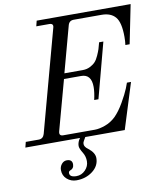

<svg xmlns="http://www.w3.org/2000/svg" viewBox="-110 -793 944 1111"><g transform="rotate(-10 362.0 -237.0)"><path d="M-10 0 -2 -32H74Q100 -32 108 -59L269 -653Q278 -680 250 -680H174L182 -712H734L688 -484H663Q666 -505 666 -532Q666 -616 639 -648Q612 -680 558 -680H394Q367 -680 360 -653L287 -384H395Q419 -384 438.5 -394Q458 -404 469.5 -416.5Q481 -429 491 -451.5Q501 -474 505.5 -488Q510 -502 516 -526H541L455 -202H430Q440 -246 440 -277Q440 -352 380 -352H279L199 -59Q192 -32 218 -32H404Q430 -32 465 -44.5Q500 -57 528 -84Q556 -112 582.5 -158Q609 -204 622 -236L634 -268H658L574 0H342L330 21Q325 29 325 38Q325 55 346 70Q384 99 384 131Q384 177 344 207.5Q304 238 249 238Q217 238 193.5 217.5Q170 197 170 164Q170 144 182.5 129Q195 114 213 114Q245 114 245 143Q245 168 221 176Q213 180 213 189Q213 214 253 214Q283 214 305 191.5Q327 169 327 139Q327 111 313 88Q295 59 295 45Q295 28 304 11L311 0Z"/></g></svg>

Font: Old Standard TT
Style: Italic
Weight: 400
Italic angle: -15.2°
Designer: Alexey Kryukov <alexios@thessalonica.org.ru>
Version: Version 2.2